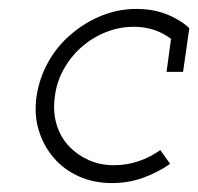

<svg xmlns="http://www.w3.org/2000/svg" viewBox="-20 -403 444 430"><path d="M361 -36Q332 -16 299.5 -4.5Q267 7 231 7Q190 7 156.5 -8Q123 -23 100 -50Q77 -77 66.5 -112Q56 -147 62 -188Q68 -228 88 -264Q108 -300 139 -326Q169 -352 206.5 -367.5Q244 -383 286 -383Q322 -383 352 -371.5Q382 -360 404 -340L390 -242H353L363 -316Q346 -329 325 -336Q304 -343 280 -343Q247 -343 217 -331Q187 -319 163 -298Q139 -277 123 -248.5Q107 -220 103 -188Q98 -154 106.5 -125Q115 -96 135 -75Q153 -56 178.5 -44.5Q204 -33 236 -33Q264 -33 290.5 -42Q317 -51 339 -67Z"/></svg>

Font: Josefin Slab
Style: Italic
Weight: 400
Italic angle: -12°
Designer: Santiago Orozco
Foundry: Typemade
Version: Version 2.000